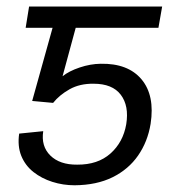

<svg xmlns="http://www.w3.org/2000/svg" viewBox="-20 -548 514 577"><path d="M139.6 -238.8 76.7 -244.6 155.8 -528.3H467.3L456.1 -464.4H207.5L168 -318.8Q187.5 -334.5 219.5 -345.2Q251.5 -356 282.7 -356.4Q364.7 -357.9 405.3 -309.6Q445.8 -261.2 432.6 -175.8Q423.8 -122.1 395 -80.6Q366.2 -39.1 318.4 -15.4Q270.5 8.3 204.1 8.8Q169.4 8.8 137.2 -1.5Q105 -11.7 80.3 -31.2Q55.7 -50.8 43.9 -79.8Q32.2 -108.9 37.6 -146.5L109.9 -153.8Q103 -108.4 131.3 -80.6Q159.7 -52.7 211.9 -53.2Q273.9 -52.7 312 -86.7Q350.1 -120.6 359.4 -174.8Q368.2 -230 343 -263.2Q317.9 -296.4 261.2 -296.4Q219.7 -296.9 189.2 -279.8Q158.7 -262.7 139.6 -238.8ZM206.5 -528.3 195.8 -464.4H57.1L67.4 -528.3Z"/></svg>

Font: Inter 24pt Light
Style: Italic
Weight: 300
Italic angle: -9.3988°
Designer: Rasmus Andersson
Foundry: rsms
Version: Version 4.001;git-66647c0bb